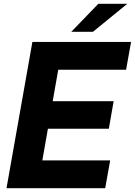

<svg xmlns="http://www.w3.org/2000/svg" viewBox="-20 -982 704 1002"><path d="M529 0H14L149 -763H664L638 -618H284L255 -454H573L548 -310H230L201 -145H555ZM465 -816H352L493 -962H644Z"/></svg>

Font: Open Sauce One ExtraBold Italic
Style: Regular
Weight: 800
Italic angle: -10°
Designer: Alfredo Marco Pradil
Foundry: Creative Sauce Fz LLC
Version: Version 1.477